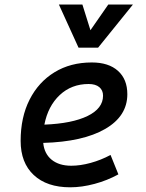

<svg xmlns="http://www.w3.org/2000/svg" viewBox="-20 -796 626 826"><path d="M286.6 -83Q325.7 -83 370.1 -95.2Q414.6 -107.4 455.6 -129.4L489.3 -45.9Q441.4 -19.5 386.7 -4.9Q332 9.8 282.2 9.8Q181.6 9.8 125.2 -43Q68.8 -95.7 68.8 -189.9Q68.8 -291.5 107.2 -367.2Q145.5 -442.9 214.4 -485.1Q283.2 -527.3 375 -527.3Q447.3 -527.3 487.5 -491.2Q527.8 -455.1 527.8 -390.6Q527.8 -296.4 432.4 -241.2Q336.9 -186 166 -181.2Q170.4 -134.8 202.1 -108.9Q233.9 -83 286.6 -83ZM170.9 -259.8Q290.5 -264.6 356.9 -297.1Q423.3 -329.6 423.3 -384.3Q423.3 -407.7 407.2 -421.1Q391.1 -434.6 361.3 -434.6Q287.6 -434.6 237.1 -387.2Q186.5 -339.8 170.9 -259.8ZM317.9 -590.8 233.4 -776.4H334.5L369.1 -666L445.8 -776.4H551.8L401.9 -590.8Z"/></svg>

Font: Cascadia Mono PL
Style: Italic
Weight: 400
Italic angle: -10°
Monospace: yes
Designer: Aaron Bell
Foundry: Saja Typeworks
Version: Version 2404.023; ttfautohint (v1.8.4)